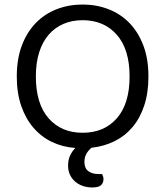

<svg xmlns="http://www.w3.org/2000/svg" viewBox="-20 -641 729 846"><path d="M634 -304Q634 -232 615.5 -176Q597 -120 563.5 -80.5Q530 -41 484 -18.5Q438 4 383 10Q369 22 360.5 37Q352 52 352 73Q352 100 369 113Q386 126 415 126H430Q436 138 436 149Q436 165 425 175Q414 185 387 185Q365 185 345.5 178.5Q326 172 311.5 159.5Q297 147 288.5 129.5Q280 112 280 89Q280 63 289 44Q298 25 312 11Q256 7 209 -15.5Q162 -38 127.5 -78Q93 -118 73.5 -174.5Q54 -231 54 -304Q54 -382 76.5 -441Q99 -500 138 -540Q177 -580 230 -600.5Q283 -621 344 -621Q405 -621 458 -600.5Q511 -580 550 -540Q589 -500 611.5 -441Q634 -382 634 -304ZM551 -304Q551 -424 494.5 -488Q438 -552 344 -552Q297 -552 259 -535.5Q221 -519 194 -487.5Q167 -456 152.5 -410Q138 -364 138 -304Q138 -184 194 -120Q250 -56 344 -56Q439 -56 495 -120Q551 -184 551 -304Z"/></svg>

Font: Baloo 2
Style: Regular
Weight: 400
Designer: Sarang Kulkarni and Ek Type
Foundry: Ek Type
Version: Version 1.640;hotconv 1.0.111;makeotfexe 2.5.65597; ttfautoh